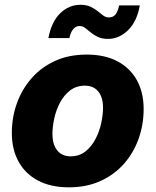

<svg xmlns="http://www.w3.org/2000/svg" viewBox="-20 -778 655 808"><path d="M270 10.3Q193.8 10.3 140.1 -18.1Q86.4 -46.4 58.1 -97.9Q29.8 -149.4 29.8 -218.3Q29.8 -284.7 51.3 -344Q72.8 -403.3 113.5 -449.5Q154.3 -495.6 212.4 -522Q270.5 -548.3 344.7 -548.3Q420.9 -548.3 474.4 -520Q527.8 -491.7 556.2 -440.2Q584.5 -388.7 584.5 -319.3Q584.5 -253.9 563.5 -194.6Q542.5 -135.3 502 -89.1Q461.4 -43 403.1 -16.4Q344.7 10.3 270 10.3ZM277.3 -120.1Q313.5 -120.1 339.4 -140.6Q365.2 -161.1 381.8 -192.9Q398.4 -224.6 406 -260Q413.6 -295.4 413.6 -325.2Q413.6 -354.5 404.5 -375Q395.5 -395.5 378.7 -406.5Q361.8 -417.5 337.4 -417.5Q301.3 -417.5 275.1 -397.5Q249 -377.4 232.4 -345.9Q215.8 -314.5 208.3 -279.3Q200.7 -244.1 200.7 -213.9Q200.7 -170.4 220.7 -145.3Q240.7 -120.1 277.3 -120.1ZM434.6 -614.3Q409.2 -614.3 391.8 -622.6Q374.5 -630.9 361.8 -641.6Q349.1 -652.3 338.4 -660.4Q327.6 -668.5 314.9 -668.5Q298.8 -668.5 287.8 -655Q276.9 -641.6 272 -617.7H183.6Q196.8 -687 233.6 -722.4Q270.5 -757.8 317.9 -757.8Q343.3 -757.8 360.6 -749.8Q377.9 -741.7 390.9 -731.2Q403.8 -720.7 414.6 -712.6Q425.3 -704.6 438 -704.6Q456.5 -704.6 466.6 -717.8Q476.6 -731 481.4 -755.4H568.4Q556.2 -687 518.6 -650.6Q481 -614.3 434.6 -614.3Z"/></svg>

Font: Inter 17pt ExtraBold
Style: Italic
Weight: 800
Italic angle: -9.3988°
Version: Version 4.001;git-66647c0bb